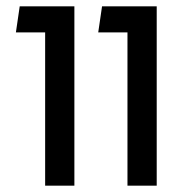

<svg xmlns="http://www.w3.org/2000/svg" viewBox="-20 -584 608 604"><path d="M122 -482H30L42 -564H214V0H122ZM381 -482H289L301 -564H473V0H381Z"/></svg>

Font: FiraGOUPP
Style: Medium
Weight: 400
Designer: bBox Type
Foundry: bBox Type GmbH
Version: Version 1.001